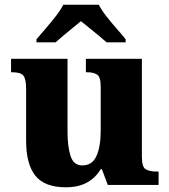

<svg xmlns="http://www.w3.org/2000/svg" viewBox="-20 -786 720 816"><path d="M260 10Q170 10 130.5 -39Q91 -88 91 -188V-407Q91 -450 79.5 -464.5Q68 -479 31 -479H27V-536H267V-226Q267 -162 280 -122.5Q293 -83 330 -83Q372 -83 390 -123Q408 -163 408 -231V-418Q408 -460 392 -469.5Q376 -479 349 -479H345V-536H583V-119Q583 -76 599.5 -66.5Q616 -57 644 -57H654V0H438L413 -67H408Q385 -29 348.5 -9.5Q312 10 260 10ZM135 -619Q151 -638 173.5 -664Q196 -690 217 -717Q238 -744 249 -766H400Q411 -744 432 -717Q453 -690 476 -664Q499 -638 514 -619V-606H433Q421 -617 401 -633.5Q381 -650 360 -667Q339 -684 324 -696Q309 -684 288.5 -667Q268 -650 248 -633.5Q228 -617 216 -606H135Z"/></svg>

Font: Noto Serif Telugu ExtraBold
Style: Regular
Weight: 800
Designer: Jelle Bosma - Monotype Design Team
Foundry: Monotype Imaging Inc.
Version: Version 2.005; ttfautohint (v1.8.4.7-5d5b)